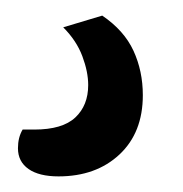

<svg xmlns="http://www.w3.org/2000/svg" viewBox="-20 -37 235 246"><path d="M61 -2 111 -17Q139 2 151 28Q163 54 163 85Q163 133 133 161Q103 189 55 189Q30 189 16.5 179.5Q3 170 3 153Q3 139 9 129H24Q60 129 76.5 113.5Q93 98 93 72Q93 55 85.5 35Q78 15 61 -2Z"/></svg>

Font: Baloo Tammudu 2
Style: Regular
Weight: 400
Designer: Maithili Shingre, Omkar Shende and Ek Type
Foundry: Ek Type
Version: Version 1.700